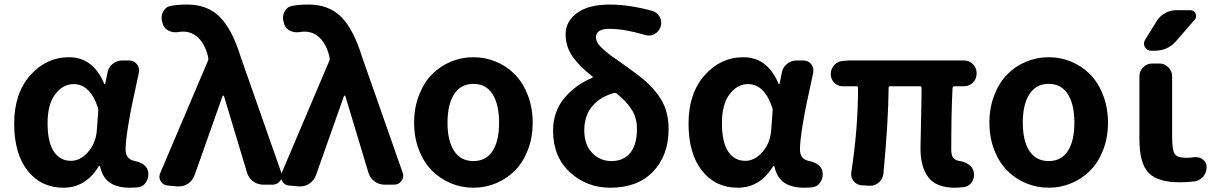

<svg xmlns="http://www.w3.org/2000/svg" viewBox="-20 -832 5497 865"><path d="M265.6 13.7Q165 13.7 104.5 -63Q43.9 -139.6 43.9 -275.4Q43.9 -411.1 116.2 -492.7Q188.5 -574.2 291 -574.2Q399.4 -574.2 449.2 -455.1Q450.2 -453.1 452.1 -453.1Q454.1 -453.1 454.1 -455.1L463.9 -502.9Q467.8 -528.3 487.3 -543.9Q506.8 -559.6 531.2 -559.6H560.5Q583 -559.6 596.7 -543Q606.4 -530.3 606.4 -514.6Q606.4 -508.8 605.5 -503.9Q585.9 -412.1 576.7 -369.6Q567.4 -327.1 556.6 -260.7Q545.9 -194.3 545.9 -158.2Q545.9 -116.2 584 -107.4Q640.6 -95.7 647.5 -58.6Q648.4 -51.8 648.4 -45.9Q648.4 -28.3 638.7 -12.7Q627 7.8 603.5 11.7Q585 13.7 565.4 13.7Q507.8 13.7 474.6 -9.3Q441.4 -32.2 430.7 -83Q429.7 -85 427.7 -85Q425.8 -85 424.8 -83Q366.2 13.7 265.6 13.7ZM299.8 -107.4Q341.8 -107.4 376.5 -147Q411.1 -186.5 416 -242.2L422.9 -334Q422.9 -340.8 420.9 -347.7Q385.7 -453.1 311.5 -453.1Q263.7 -453.1 229 -407.7Q194.3 -362.3 194.3 -277.3Q194.3 -192.4 222.2 -149.9Q250 -107.4 299.8 -107.4Z M856.4 -42Q847.7 -18.6 826.2 -3.9Q807.6 7.8 786.1 7.8Q782.2 7.8 779.3 7.8L736.3 3.9Q715.8 2.9 704.1 -15.6Q698.2 -25.4 698.2 -36.1Q698.2 -44.9 702.1 -52.7L917 -558.6Q919.9 -565.4 918 -572.3L916 -582Q902.3 -633.8 873.5 -661.6Q844.7 -689.5 805.7 -689.5Q793.9 -689.5 783.2 -687.5Q777.3 -686.5 771.5 -686.5Q753.9 -686.5 738.3 -694.3Q718.8 -704.1 712.9 -725.6L710.9 -733.4Q708 -742.2 708 -751Q708 -765.6 714.8 -779.3Q726.6 -801.8 750 -805.7Q780.3 -811.5 823.2 -811.5Q915 -811.5 970.7 -755.4Q1026.4 -699.2 1064.5 -575.2L1247.1 -54.7Q1250 -46.9 1250 -40Q1250 -28.3 1242.2 -17.6Q1229.5 0 1208 0H1167Q1140.6 0 1120.1 -15.1Q1099.6 -30.3 1092.8 -54.7L989.3 -398.4Q988.3 -401.4 985.8 -401.4Q983.4 -401.4 982.4 -398.4Z M1403.3 -42Q1394.5 -18.6 1373 -3.9Q1354.5 7.8 1333 7.8Q1329.1 7.8 1326.2 7.8L1283.2 3.9Q1262.7 2.9 1251 -15.6Q1245.1 -25.4 1245.1 -36.1Q1245.1 -44.9 1249 -52.7L1463.9 -558.6Q1466.8 -565.4 1464.8 -572.3L1462.9 -582Q1449.2 -633.8 1420.4 -661.6Q1391.6 -689.5 1352.5 -689.5Q1340.8 -689.5 1330.1 -687.5Q1324.2 -686.5 1318.4 -686.5Q1300.8 -686.5 1285.2 -694.3Q1265.6 -704.1 1259.8 -725.6L1257.8 -733.4Q1254.9 -742.2 1254.9 -751Q1254.9 -765.6 1261.7 -779.3Q1273.4 -801.8 1296.9 -805.7Q1327.1 -811.5 1370.1 -811.5Q1461.9 -811.5 1517.6 -755.4Q1573.2 -699.2 1611.3 -575.2L1793.9 -54.7Q1796.9 -46.9 1796.9 -40Q1796.9 -28.3 1789.1 -17.6Q1776.4 0 1754.9 0H1713.9Q1687.5 0 1667 -15.1Q1646.5 -30.3 1639.6 -54.7L1536.1 -398.4Q1535.2 -401.4 1532.7 -401.4Q1530.3 -401.4 1529.3 -398.4Z M1845.7 -279.3Q1845.7 -346.7 1867.7 -403.3Q1889.6 -460 1926.3 -497.1Q1962.9 -534.2 2011.2 -554.2Q2059.6 -574.2 2112.8 -574.2Q2166 -574.2 2214.4 -554.2Q2262.7 -534.2 2299.3 -497.1Q2335.9 -460 2357.9 -403.3Q2379.9 -346.7 2379.9 -279.3Q2379.9 -211.9 2357.9 -155.8Q2335.9 -99.6 2299.3 -63Q2262.7 -26.4 2214.4 -6.3Q2166 13.7 2112.8 13.7Q2059.6 13.7 2011.2 -6.3Q1962.9 -26.4 1926.3 -63Q1889.6 -99.6 1867.7 -155.8Q1845.7 -211.9 1845.7 -279.3ZM2228.5 -279.3Q2228.5 -361.3 2199.2 -407.7Q2169.9 -454.1 2112.8 -454.1Q2055.7 -454.1 2025.9 -407.7Q1996.1 -361.3 1996.1 -279.3Q1996.1 -197.3 2025.9 -151.9Q2055.7 -106.4 2112.8 -106.4Q2169.9 -106.4 2199.2 -151.9Q2228.5 -197.3 2228.5 -279.3Z M2734.4 -106.4Q2789.1 -106.4 2819.3 -143.1Q2849.6 -179.7 2849.6 -252Q2849.6 -300.8 2826.2 -337.9Q2802.7 -375 2758.8 -410.2Q2752.9 -415 2746.1 -413.1Q2682.6 -395.5 2647.5 -352.5Q2612.3 -309.6 2612.3 -245.1Q2612.3 -180.7 2647.5 -143.6Q2682.6 -106.4 2734.4 -106.4ZM2918 -783.2Q2940.4 -777.3 2952.1 -755.9Q2959 -743.2 2959 -729.5Q2959 -720.7 2956.1 -711.9Q2949.2 -689.5 2928.7 -678.7Q2916 -671.9 2902.3 -671.9Q2893.6 -671.9 2885.7 -674.8Q2792 -702.1 2726.6 -702.1Q2665 -702.1 2665 -665Q2665 -651.4 2672.4 -638.7Q2679.7 -626 2697.8 -609.9Q2715.8 -593.8 2730.5 -583Q2745.1 -572.3 2776.9 -550.3Q2808.6 -528.3 2825.2 -515.6Q2866.2 -486.3 2893.6 -461.4Q2920.9 -436.5 2944.8 -404.3Q2968.8 -372.1 2980.5 -334.5Q2992.2 -296.9 2992.2 -252Q2992.2 -131.8 2922.4 -59.1Q2852.5 13.7 2730.5 13.7Q2623 13.7 2547.4 -56.2Q2471.7 -126 2471.7 -243.2Q2471.7 -327.1 2520.5 -387.7Q2569.3 -448.2 2648.4 -481.4Q2650.4 -482.4 2650.4 -484.9Q2650.4 -487.3 2648.4 -488.3Q2592.8 -530.3 2560.5 -575.7Q2528.3 -621.1 2528.3 -678.2Q2528.3 -735.4 2579.6 -773.4Q2630.9 -811.5 2727.5 -811.5Q2813.5 -811.5 2918 -783.2Z M3303.7 13.7Q3203.1 13.7 3142.6 -63Q3082 -139.6 3082 -275.4Q3082 -411.1 3154.3 -492.7Q3226.6 -574.2 3329.1 -574.2Q3437.5 -574.2 3487.3 -455.1Q3488.3 -453.1 3490.2 -453.1Q3492.2 -453.1 3492.2 -455.1L3502 -502.9Q3505.9 -528.3 3525.4 -543.9Q3544.9 -559.6 3569.3 -559.6H3598.6Q3621.1 -559.6 3634.8 -543Q3644.5 -530.3 3644.5 -514.6Q3644.5 -508.8 3643.6 -503.9Q3624 -412.1 3614.7 -369.6Q3605.5 -327.1 3594.7 -260.7Q3584 -194.3 3584 -158.2Q3584 -116.2 3622.1 -107.4Q3678.7 -95.7 3685.5 -58.6Q3686.5 -51.8 3686.5 -45.9Q3686.5 -28.3 3676.8 -12.7Q3665 7.8 3641.6 11.7Q3623 13.7 3603.5 13.7Q3545.9 13.7 3512.7 -9.3Q3479.5 -32.2 3468.8 -83Q3467.8 -85 3465.8 -85Q3463.9 -85 3462.9 -83Q3404.3 13.7 3303.7 13.7ZM3337.9 -107.4Q3379.9 -107.4 3414.6 -147Q3449.2 -186.5 3454.1 -242.2L3460.9 -334Q3460.9 -340.8 3459 -347.7Q3423.8 -453.1 3349.6 -453.1Q3301.8 -453.1 3267.1 -407.7Q3232.4 -362.3 3232.4 -277.3Q3232.4 -192.4 3260.3 -149.9Q3288.1 -107.4 3337.9 -107.4Z M4281.2 13.7Q4199.2 13.7 4163.1 -32.2Q4127 -78.1 4127 -164.1Q4127 -182.6 4129.4 -282.7Q4131.8 -382.8 4131.8 -435.5Q4131.8 -443.4 4125 -443.4H3990.2Q3983.4 -443.4 3983.4 -435.5Q3982.4 -288.1 3960 -49.8Q3957 -25.4 3939.5 -9.8Q3921.9 4.9 3900.4 4.9Q3898.4 4.9 3896.5 4.9L3863.3 2.9Q3840.8 2 3826.2 -15.6Q3814.5 -30.3 3814.5 -47.9Q3814.5 -52.7 3815.4 -56.6Q3845.7 -252.9 3845.7 -435.5Q3845.7 -443.4 3838.9 -443.4H3777.3Q3753.9 -443.4 3738.3 -459.5Q3722.7 -475.6 3722.7 -498Q3722.7 -521.5 3738.3 -538.6Q3753.9 -555.7 3777.3 -557.6L3804.7 -559.6H4322.3Q4346.7 -559.6 4363.3 -543Q4379.9 -526.4 4379.9 -502V-501Q4379.9 -476.6 4363.3 -460Q4346.7 -443.4 4322.3 -443.4H4279.3Q4272.5 -443.4 4271.5 -435.5Q4265.6 -330.1 4265.6 -157.2Q4265.6 -131.8 4274.9 -120.6Q4284.2 -109.4 4303.7 -106.4Q4327.1 -103.5 4345.2 -90.3Q4363.3 -77.1 4367.2 -55.7Q4368.2 -49.8 4368.2 -44.9Q4368.2 -27.3 4358.4 -11.7Q4345.7 7.8 4323.2 10.7Q4302.7 13.7 4281.2 13.7Z M4437.5 -279.3Q4437.5 -346.7 4459.5 -403.3Q4481.4 -460 4518.1 -497.1Q4554.7 -534.2 4603 -554.2Q4651.4 -574.2 4704.6 -574.2Q4757.8 -574.2 4806.2 -554.2Q4854.5 -534.2 4891.1 -497.1Q4927.7 -460 4949.7 -403.3Q4971.7 -346.7 4971.7 -279.3Q4971.7 -211.9 4949.7 -155.8Q4927.7 -99.6 4891.1 -63Q4854.5 -26.4 4806.2 -6.3Q4757.8 13.7 4704.6 13.7Q4651.4 13.7 4603 -6.3Q4554.7 -26.4 4518.1 -63Q4481.4 -99.6 4459.5 -155.8Q4437.5 -211.9 4437.5 -279.3ZM4820.3 -279.3Q4820.3 -361.3 4791 -407.7Q4761.7 -454.1 4704.6 -454.1Q4647.5 -454.1 4617.7 -407.7Q4587.9 -361.3 4587.9 -279.3Q4587.9 -197.3 4617.7 -151.9Q4647.5 -106.4 4704.6 -106.4Q4761.7 -106.4 4791 -151.9Q4820.3 -197.3 4820.3 -279.3Z M5191.4 -737.3Q5205.1 -759.8 5229 -772.9Q5252.9 -786.1 5279.3 -786.1H5342.8Q5359.4 -786.1 5366.2 -771Q5373 -755.9 5362.3 -743.2L5278.3 -646.5Q5240.2 -603.5 5182.6 -603.5H5166Q5147.5 -603.5 5137.7 -620.1Q5133.8 -627.9 5133.8 -635.7Q5133.8 -644.5 5138.7 -652.3ZM5260.7 -217.8Q5260.7 -155.3 5272.5 -138.2Q5284.2 -121.1 5324.2 -121.1Q5342.8 -121.1 5361.3 -124Q5365.2 -124 5369.1 -124Q5385.7 -124 5399.4 -113.3Q5416 -100.6 5416 -80.1Q5416 -63.5 5409.2 -49.3Q5402.3 -35.2 5389.2 -25.9Q5376 -16.6 5360.4 -14.6Q5328.1 -10.7 5295.9 -10.7Q5195.3 -10.7 5154.3 -53.7Q5113.3 -96.7 5113.3 -204.1V-488.3Q5113.3 -511.7 5130.4 -528.8Q5147.5 -545.9 5170.9 -545.9H5203.1Q5226.6 -545.9 5243.7 -528.8Q5260.7 -511.7 5260.7 -488.3Z"/></svg>

Font: Gen Jyuu Gothic P Bold
Style: Bold
Weight: 700
Designer: [Source Han Sans]
Ryoko NISHIZUKA  (kana & ideographs); Paul D. Hunt (Latin, Greek & Cyrillic); Wenlong ZHANG  (bopomofo
Version: Version 1.002.20150607